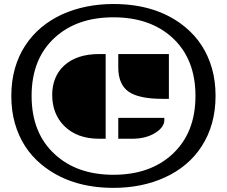

<svg xmlns="http://www.w3.org/2000/svg" viewBox="-20 -766 1125 952"><path d="M54.2 -153.3Q36.1 -215.8 36.1 -290.3Q36.1 -364.7 54.2 -427.5Q72.3 -490.2 105.5 -540.8Q138.7 -591.3 184.8 -629.9Q231 -668.5 287.1 -694.3Q401.9 -746.1 542.5 -746.1Q761.7 -746.1 900.4 -629.9Q995.1 -550.8 1030.8 -427.7Q1048.8 -364.7 1048.8 -290.5Q1048.8 -146.5 979.5 -40Q915 59.6 798.3 113.3Q685.1 165.5 542.5 165.5Q325.2 165.5 184.6 48.8Q89.8 -29.8 54.2 -153.3ZM136.7 -290.5Q136.7 -105.5 252.9 0Q362.8 100.6 542.5 100.6Q722.7 100.6 833 0Q949.2 -106 949.2 -290.5Q949.2 -475.1 833 -580.6Q722.7 -680.2 542.5 -680.2Q362.8 -680.2 252.9 -580.6Q136.7 -475.6 136.7 -290.5ZM566.4 -498H817.4V-275.9H785.2Q668.5 -275.9 617.7 -311.5Q566.4 -347.7 566.4 -432.1ZM238.8 -295.9Q238.8 -339.4 253.4 -376.2Q268.1 -413.1 297.4 -440.4Q359.9 -498 471.7 -498H503.9V-78.1H471.7Q360.8 -78.1 297.4 -142.6Q238.8 -202.1 238.8 -295.9ZM566.4 -181.6H794.9V-170.4Q794.9 -136.7 752 -108.4Q704.6 -78.1 636.2 -78.1H566.4Z"/></svg>

Font: Plaster
Style: Regular
Weight: 400
Designer: Eben Sorkin
Foundry: Eben Sorkin
Version: Version 1.007